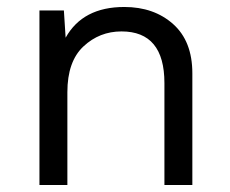

<svg xmlns="http://www.w3.org/2000/svg" viewBox="-20 -530 659 550"><path d="M336 -510Q421 -510 476 -461Q531 -412 531 -320V0H451V-292Q451 -440 328 -440Q265 -440 219 -397Q173 -354 173 -266V0H93V-500H163L168 -422Q217 -510 336 -510Z"/></svg>

Font: Elaine Sans
Style: Regular
Weight: 400
Designer: Wei Huang
Foundry: Wei Huang
Version: Version 2.001;December 24, 2019;FontCreator 12.0.0.2547 64-b